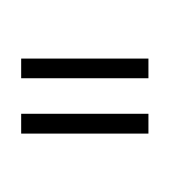

<svg xmlns="http://www.w3.org/2000/svg" viewBox="-20 -764 612 691"><path d="M56.2 -482.4V-553.2H514.2V-482.4ZM56.2 -283.2V-354.5H514.2V-283.2ZM146.5 -92.8ZM146.5 -743.7Z"/></svg>

Font: Noto Sans Telugu UI
Style: Regular
Weight: 400
Designer: Monotype Design Team
Foundry: Monotype Imaging Inc.
Version: Version 1.05